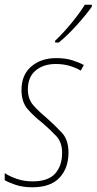

<svg xmlns="http://www.w3.org/2000/svg" viewBox="-22 -783 409 813"><path d="M227 -603Q263 -632 303.5 -677Q344 -722 367 -755V-763H337Q318 -731 282 -687Q246 -643 211 -610L212 -603ZM268 -137Q268 -191 240 -221Q212 -251 174 -285Q141 -312 118.5 -338Q96 -364 96 -404Q96 -457 129 -484.5Q162 -512 214 -512Q248 -512 275 -503.5Q302 -495 320 -484L333 -508Q312 -519 283.5 -528Q255 -537 216 -537Q152 -537 110.5 -501.5Q69 -466 69 -402Q69 -351 95 -321Q121 -291 157 -263Q193 -232 217 -206Q241 -180 241 -136Q241 -81 211.5 -48Q182 -15 116 -15Q80 -15 49.5 -25.5Q19 -36 -2 -50V-20Q15 -10 45 0Q75 10 115 10Q192 10 230 -30.5Q268 -71 268 -137Z"/></svg>

Font: Noto Sans Display SemiCondensed Thin
Style: Italic
Weight: 250
Width: 4
Designer: Monotype Design team
Foundry: Monotype Imaging Inc.
Version: 1.000